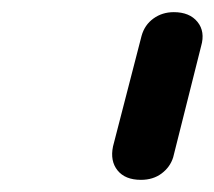

<svg xmlns="http://www.w3.org/2000/svg" viewBox="-20 -792 353 316"><path d="M212 -496Q186 -496 173.5 -511.5Q161 -527 166 -551L213 -733Q218 -751 232.5 -761.5Q247 -772 266 -772Q292 -772 305 -756Q318 -740 311 -716L265 -533Q260 -517 246 -506.5Q232 -496 212 -496Z"/></svg>

Font: Edu TAS Beginner SemiBold
Style: Regular
Weight: 600
Version: Version 1.003